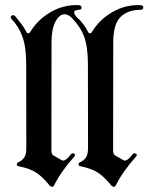

<svg xmlns="http://www.w3.org/2000/svg" viewBox="-20 -731 583 755"><path d="M25.4 -655.8Q19 -662.6 25.1 -668.9Q31.2 -675.3 40.5 -666.5Q51.8 -652.8 63.7 -637.2Q75.7 -621.6 84 -605Q86.4 -600.1 91.1 -600.1Q95.7 -600.1 98.1 -604Q127 -652.8 178.2 -682.9Q229.5 -712.9 289.1 -710.9Q300.3 -710.4 300.8 -701.4Q301.3 -692.4 289.1 -692.4Q257.8 -690.4 282.2 -663.1Q294.4 -652.8 306.4 -637.2Q318.4 -621.6 326.7 -605Q329.1 -600.1 333.7 -600.1Q338.4 -600.1 340.8 -604Q369.6 -652.8 420.9 -682.9Q472.2 -712.9 531.7 -710.9Q543 -710.4 543.5 -701.4Q543.9 -692.4 531.7 -692.4Q483.4 -692.4 454.3 -664.6Q425.3 -636.7 425.3 -563L424.8 -140.1Q424.8 -124.5 432.1 -120.1L467.3 -100.1Q479.5 -95.7 501 -123.5Q506.3 -130.9 514.2 -126.7Q522 -122.6 513.7 -113.8Q462.4 -56.6 435.1 -1.5Q429.2 8.8 417.5 -1.5Q393.6 -32.2 368.2 -50Q342.8 -67.9 296.9 -77.1Q289.1 -78.1 288.8 -84.2Q288.6 -90.3 293.9 -92.8Q306.2 -97.2 316.2 -109.1Q326.2 -121.1 326.2 -148.9L325.7 -477.1Q325.7 -547.4 310.5 -587.9Q295.4 -628.4 257.3 -665.5Q237.8 -680.7 219.7 -671.4Q215.3 -668 211.4 -664.6Q182.6 -636.7 182.6 -563L182.1 -140.1Q182.1 -124.5 189.5 -120.1L224.6 -100.1Q236.8 -95.7 258.3 -123.5Q263.7 -130.9 271.5 -126.7Q279.3 -122.6 271 -113.8Q219.7 -56.6 192.4 -1.5Q186.5 8.8 174.8 -1.5Q150.9 -32.2 125.5 -50Q100.1 -67.9 54.2 -77.1Q46.4 -78.1 46.1 -84.2Q45.9 -90.3 51.3 -92.8Q63.5 -97.2 73.5 -109.1Q83.5 -121.1 83.5 -148.9L83 -477.1Q83 -547.4 67.9 -587.9Q52.7 -628.4 25.4 -655.8Z"/></svg>

Font: Bertholdr Mainzer Fraktur
Style: Regular
Weight: 400
Designer: Peter Wiegel, original typeface by Carl Albert Fahrenwaldt 1901
Foundry: Peter Wiegel
Version: Version 1.000 2010 initial release